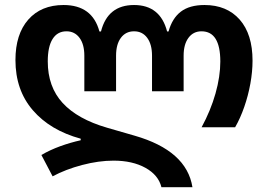

<svg xmlns="http://www.w3.org/2000/svg" viewBox="-20 -573 1084 777"><path d="M633.3 184.6Q621.1 135.3 568.6 106.2Q516.1 77.1 439.5 77.1Q379.4 77.1 312.5 94.7Q245.6 112.3 192.9 140.6L147.5 54.2Q182.6 33.7 223.6 18.8Q264.6 3.9 306.6 -5.4V-11.7Q183.1 -45.4 112.8 -127Q42.5 -208.5 42.5 -330.1Q42.5 -434.6 94.5 -493.7Q146.5 -552.7 237.3 -552.7Q353.5 -552.7 382.3 -445.8H388.7Q416 -552.7 522.5 -552.7Q628.4 -552.7 656.2 -445.8H662.1Q676.8 -499 711.9 -525.9Q747.1 -552.7 807.6 -552.7Q897.9 -552.7 950 -493.7Q1002 -434.6 1002 -327.6Q1002 -283.2 993.2 -234.6Q984.4 -186 968.5 -140.4Q952.6 -94.7 931.6 -58.1H795.9Q832.5 -125.5 852.1 -194.6Q871.6 -263.7 871.6 -324.2Q871.6 -446.3 795.4 -446.3Q762.2 -446.3 742.7 -419.9Q723.1 -393.6 723.1 -347.7V-203.6H595.2V-347.7Q595.2 -393.6 575.7 -419.9Q556.2 -446.3 522.5 -446.3Q488.8 -446.3 469.2 -419.9Q449.7 -393.6 449.7 -347.7V-203.6H321.3V-347.7Q321.3 -393.6 301.8 -419.9Q282.2 -446.3 249 -446.3Q212.4 -446.3 192.9 -415.3Q173.3 -384.3 173.3 -324.7Q173.3 -221.7 233.6 -156.2Q293.9 -90.8 413.1 -56.2L524.9 -23.9Q735.4 36.6 758.8 184.6Z"/></svg>

Font: Inter Semi Bold
Style: Regular
Weight: 600
Designer: Rasmus Andersson
Foundry: rsms
Version: Version 4.000;git-e0f93cc